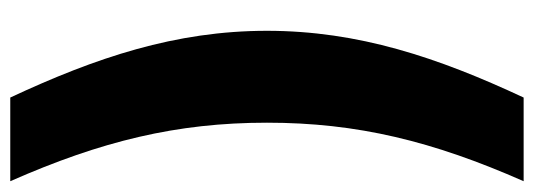

<svg xmlns="http://www.w3.org/2000/svg" viewBox="-353 -487 1040 374"><g transform="rotate(-90 167.0 -300.0)"><path d="M1 200H164C242 33 294 -122 294 -300C294 -478 242 -633 164 -800H1C79 -623 115 -476 115 -300C115 -124 79 23 1 200Z"/></g></svg>

Font: Aspekta 850
Style: Regular
Weight: 850
Designer: Ivo Dolenc
Version: Version 2.000